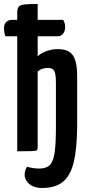

<svg xmlns="http://www.w3.org/2000/svg" viewBox="-45 -755 443 958"><path d="M165 183Q136 183 116.5 173Q97 163 87.5 148Q78 133 78 118Q78 94 90 77Q104 81 119.5 83.5Q135 86 151 86Q187 86 204.5 67.5Q222 49 228 4Q234 -41 234 -122V-343Q234 -371 230.5 -387Q227 -403 218.5 -409.5Q210 -416 193 -416Q182 -416 169 -412.5Q156 -409 143 -399V-19Q143 -9 139 -5.5Q135 -2 113.5 -1Q92 0 41 0V-574H-18Q-22 -585 -23.5 -594.5Q-25 -604 -25 -613Q-26 -632 -15 -644Q-4 -656 15 -656H41V-690Q41 -713 49 -722Q57 -731 79 -733Q101 -735 143 -735V-656H270Q276 -646 278 -637.5Q280 -629 280 -620Q280 -600 270 -587Q260 -574 242 -574H143V-474Q162 -492 189.5 -501Q217 -510 243 -510Q278 -510 299 -497.5Q320 -485 330 -455.5Q340 -426 340 -375V-121Q339 -13 323 54Q307 121 269 152Q231 183 165 183Z"/></svg>

Font: Yanone Kaffeesatz SemiBold
Style: Regular
Weight: 600
Designer: Yanone (Cyrillic: Daniel Pouzeot, Huerta Tipografica, and Cyreal)
Foundry: Yanone
Version: Version 2.003